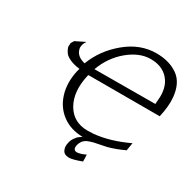

<svg xmlns="http://www.w3.org/2000/svg" viewBox="-190 -898 1275 1273"><g transform="rotate(30 447.5 -262.0)"><path d="M127 -470Q126 -470 125 -471L124 -472Q127 -487 140 -504L213 -540L203 -523Q198 -514 197 -506Q192 -487 198 -470Q212 -425 273 -411Q319 -532 424.5 -619.5Q530 -707 654 -707Q752 -707 818 -661Q884 -615 894 -508Q900 -444 880 -356H334L331 -347Q301 -214 351 -125Q402 -35 511 -34Q526 -34 560 -36Q680 -48 813 -111L803 -51Q734 -19 679 -5Q663 -1 635 4Q607 9 588.5 13.5Q570 18 549.5 26Q529 34 516.5 49.5Q504 65 499 87Q492 126 524 126Q535 126 558 119Q560 119 575 112Q586 106 588 106Q589 115 589.5 132Q590 149 590 158Q523 183 495 183Q459 183 446.5 158Q434 133 442 101Q446 79 459.5 60Q473 41 480.5 35.5Q488 30 505 18Q414 17 349 -31Q284 -79 259 -161Q234 -243 256 -341Q259 -353 262 -362Q218 -367 187 -381Q156 -395 144.5 -411Q133 -427 127 -443Q121 -459 127 -470ZM349 -410 814 -412Q818 -457 818 -468Q820 -554 772 -604.5Q724 -655 640 -655Q554 -655 471 -586Q388 -517 349 -410Z"/></g></svg>

Font: Coval
Style: ExtraLight Italic
Weight: 200
Foundry: Context Ltd
Version: Version 001.000